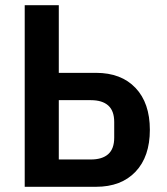

<svg xmlns="http://www.w3.org/2000/svg" viewBox="-20 -718 640 738"><path d="M75 -698H206V-438H349Q446 -438 501 -380Q556 -322 556 -219Q556 -116 501 -58Q446 0 349 0H75ZM329 -105Q373 -105 396 -125.5Q419 -146 419 -189V-249Q419 -292 396 -312.5Q373 -333 329 -333H206V-105Z"/></svg>

Font: IBM Plex Mono SemiBold
Style: Regular
Weight: 600
Monospace: yes
Designer: Mike Abbink, Paul van der Laan, Pieter van Rosmalen
Foundry: Bold Monday
Version: Version 2.3